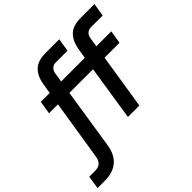

<svg xmlns="http://www.w3.org/2000/svg" viewBox="-334 -941 1354 1354"><g transform="rotate(-45 343.0 -263.5)"><path d="M-108 203 -93 105H-36Q-9 105 7 95.5Q23 86 31.5 68.5Q40 51 43 24L112 -412H23L39 -510H128L140 -585Q151 -654 190 -692Q229 -730 308 -730H443L427 -632H312Q288 -632 272.5 -618.5Q257 -605 253 -580L242 -510H478L490 -585Q502 -654 540.5 -692Q579 -730 658 -730H794L778 -632H663Q639 -632 623.5 -618.5Q608 -605 604 -580L593 -510H742L726 -412H577L512 0H398L462 -412H226L156 39Q144 119 95.5 161Q47 203 -35 203Z"/></g></svg>

Font: MuseoModerno Medium
Style: Italic
Weight: 500
Italic angle: -9°
Designer: Pablo Cosgaya, Héctor Gatti, Marcela Romero, and the Authors of The MuseoModerno Project.
Foundry: Omnibus-Type Team
Version: Version 1.003